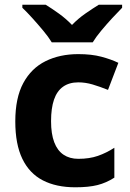

<svg xmlns="http://www.w3.org/2000/svg" viewBox="-20 -786 554 816"><path d="M300 10Q219 10 162 -19.5Q105 -49 75 -111Q45 -173 45 -270Q45 -370 79 -433Q113 -496 173.5 -526Q234 -556 313 -556Q369 -556 410.5 -545Q452 -534 483 -519L439 -404Q404 -418 373.5 -427Q343 -436 313 -436Q274 -436 248 -417.5Q222 -399 209.5 -362.5Q197 -326 197 -271Q197 -217 210.5 -181.5Q224 -146 250 -128.5Q276 -111 313 -111Q360 -111 396 -123.5Q432 -136 466 -158V-31Q432 -9 394.5 0.5Q357 10 300 10ZM200 -606Q186 -629 163.5 -656Q141 -683 117.5 -709Q94 -735 75 -753V-766H174Q200 -750 230 -728.5Q260 -707 286 -680Q312 -707 343 -728.5Q374 -750 400 -766H499V-753Q481 -735 457 -709Q433 -683 410.5 -656Q388 -629 374 -606Z"/></svg>

Font: Noto Sans Armenian
Style: Bold
Weight: 700
Version: Version 2.007